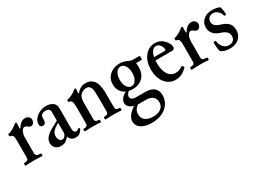

<svg xmlns="http://www.w3.org/2000/svg" viewBox="-27 -1069 2684 1979"><g transform="rotate(-30 1315.0 -79.0)"><path d="M23.9 3.9Q18.1 3.9 18.1 -11.5Q18.1 -26.9 23.9 -26.9Q49.8 -26.9 62 -34.9Q74.2 -43 74.2 -63V-279.8Q74.2 -337.9 35.2 -337.9Q28.3 -337.9 28.3 -353.5Q28.3 -369.1 35.2 -369.1Q53.7 -369.1 90.6 -390.4Q127.4 -411.6 139.2 -424.8Q147 -431.2 151.9 -431.2Q163.1 -431.2 163.1 -419.9Q161.1 -379.9 161.1 -358.9L168 -356Q208 -424.8 263.2 -424.8Q286.1 -424.8 302.5 -409.9Q318.8 -395 318.8 -374Q318.8 -353 306.2 -336.9Q293.5 -320.8 277.8 -320.8Q259.8 -320.8 238.8 -337.9Q224.6 -349.1 212.9 -349.1Q190.4 -349.1 175.8 -319.1Q161.1 -289.1 161.1 -248V-63Q161.1 -42.5 175.3 -34.7Q189.5 -26.9 221.2 -26.9Q227.1 -26.9 227.1 -11.5Q227.1 3.9 221.2 3.9Q176.8 0 123 0Q69.3 0 23.9 3.9Z M442.9 11.2Q402.8 11.2 378.4 -12Q354 -35.2 354 -73.2Q354 -140.6 450.7 -192.9L533.7 -238.8V-339.8Q533.7 -384.8 481 -384.8Q441.9 -384.8 426.8 -359.9Q422.4 -354 420.9 -312Q420.9 -263.2 383.8 -263.2Q350.6 -263.2 350.6 -298.8Q350.6 -348.6 399.2 -386.7Q447.8 -424.8 510.7 -424.8Q558.1 -424.8 589.8 -401.9Q607.4 -388.7 614 -373.5Q620.6 -358.4 620.6 -330.1V-97.2Q620.6 -42 653.8 -42Q668 -42 683.6 -59.1Q687 -62.5 694.8 -54.9Q702.6 -47.4 699.7 -43Q683.1 -13.7 664.3 -1.2Q645.5 11.2 617.7 11.2Q559.1 11.2 542 -43Q517.6 -13.7 495.1 -1.2Q472.7 11.2 442.9 11.2ZM485.8 -40Q503.9 -40 518.8 -57.9Q533.7 -75.7 533.7 -97.2V-205.1L527.8 -209Q477.5 -178.7 459.7 -156.7Q441.9 -134.8 441.9 -102.1Q441.9 -75.7 454.6 -57.9Q467.3 -40 485.8 -40Z M731 3.9Q724.1 3.9 724.1 -11.5Q724.1 -26.9 731 -26.9Q755.9 -26.9 767.3 -34.9Q778.8 -43 778.8 -63V-255.9Q778.8 -301.3 770.5 -321.5Q762.2 -341.8 738.8 -341.8Q731.9 -341.8 731.9 -356.9Q731.9 -372.1 738.8 -372.1Q761.2 -372.1 792.7 -388.4Q824.2 -404.8 841.8 -420.9Q855 -431.2 860.8 -431.2Q869.6 -431.2 869.6 -417Q865.7 -392.6 865.7 -369.1L872.6 -368.2Q917 -424.8 980 -424.8Q1059.1 -424.8 1091.8 -355Q1111.8 -308.1 1111.8 -229V-63Q1111.8 -43 1123.3 -34.9Q1134.8 -26.9 1160.6 -26.9Q1167.5 -26.9 1167.5 -11.5Q1167.5 3.9 1160.6 3.9Q1119.6 0 1068.8 0Q1016.6 0 975.6 3.9Q969.2 3.9 969.2 -11.5Q969.2 -26.9 975.6 -26.9Q1001 -26.9 1012.9 -34.9Q1024.9 -43 1024.9 -63V-174.8Q1024.9 -260.7 1022.9 -294.9Q1021 -329.1 1012.7 -346.2Q1003.4 -364.7 991.9 -371.3Q980.5 -377.9 961.9 -377.9Q933.1 -377.9 902.8 -356.9Q866.7 -330.1 866.7 -254.9V-63Q866.7 -43 878.4 -34.9Q890.1 -26.9 916 -26.9Q922.4 -26.9 922.4 -11.5Q922.4 3.9 916 3.9Q875 0 822.8 0Q772 0 731 3.9Z M1374.5 -127Q1352.1 -127 1328.6 -131.8Q1297.9 -106.4 1297.9 -80.1Q1297.9 -60.5 1314 -49.3Q1330.1 -38.1 1357.9 -38.1H1468.8Q1536.6 -38.1 1572.8 -8.3Q1608.9 21.5 1608.9 77.1Q1608.9 165 1542.7 219Q1476.6 272.9 1370.6 272.9Q1293.9 272.9 1248.3 242.4Q1202.6 211.9 1202.6 160.2Q1202.6 94.2 1297.9 28.8Q1263.2 18.1 1243.4 -1.5Q1223.6 -21 1223.6 -45.9Q1223.6 -73.7 1243.4 -98.9Q1263.2 -124 1298.8 -142.1Q1261.2 -158.7 1240 -192.1Q1218.8 -225.6 1218.8 -271Q1218.8 -338.9 1266.1 -381.8Q1313.5 -424.8 1387.7 -424.8Q1431.6 -424.8 1472.7 -404.8Q1504.9 -389.2 1522.9 -389.2H1603.5Q1609.4 -389.2 1609.4 -366Q1609.4 -342.8 1603.5 -342.8H1537.6Q1540.5 -320.3 1540.5 -290Q1540.5 -215.8 1495.1 -171.4Q1449.7 -127 1374.5 -127ZM1379.9 -159.2Q1412.1 -159.2 1432.9 -192.1Q1453.6 -225.1 1453.6 -275.9Q1453.6 -326.7 1432.9 -359.9Q1412.1 -393.1 1379.9 -393.1Q1347.2 -393.1 1325.9 -359.9Q1304.7 -326.7 1304.7 -275.9Q1304.7 -225.1 1325.9 -192.1Q1347.2 -159.2 1379.9 -159.2ZM1415.5 224.1Q1475.6 224.1 1509.8 198Q1543.9 171.9 1543.9 126Q1543.9 83 1516.6 59.6Q1489.3 36.1 1439 36.1H1339.8Q1290.5 71.8 1290.5 125Q1290.5 171.4 1323.7 197.8Q1356.9 224.1 1415.5 224.1Z M1808.6 11.2Q1731.4 11.2 1683.6 -49.6Q1635.7 -110.4 1635.7 -208Q1635.7 -303.2 1683.8 -364Q1731.9 -424.8 1807.6 -424.8Q1876 -424.8 1920.4 -369.1Q1952.6 -330.6 1952.6 -298.8Q1952.6 -266.1 1919.4 -266.1H1723.6Q1722.7 -256.3 1722.7 -234.9Q1722.7 -148.4 1755.1 -99.6Q1787.6 -50.8 1844.7 -50.8Q1883.8 -50.8 1923.8 -79.1Q1930.2 -83.5 1940.7 -72Q1951.2 -60.5 1946.8 -55.2Q1884.8 11.2 1808.6 11.2ZM1728.5 -303.2H1855.5Q1867.7 -303.2 1867.7 -313Q1867.7 -344.7 1847.9 -368.9Q1828.1 -393.1 1801.8 -393.1Q1775.4 -393.1 1756.1 -369.4Q1736.8 -345.7 1728.5 -303.2Z M2001.5 3.9Q1995.6 3.9 1995.6 -11.5Q1995.6 -26.9 2001.5 -26.9Q2027.3 -26.9 2039.6 -34.9Q2051.8 -43 2051.8 -63V-279.8Q2051.8 -337.9 2012.7 -337.9Q2005.9 -337.9 2005.9 -353.5Q2005.9 -369.1 2012.7 -369.1Q2031.2 -369.1 2068.1 -390.4Q2105 -411.6 2116.7 -424.8Q2124.5 -431.2 2129.4 -431.2Q2140.6 -431.2 2140.6 -419.9Q2138.7 -379.9 2138.7 -358.9L2145.5 -356Q2185.5 -424.8 2240.7 -424.8Q2263.7 -424.8 2280 -409.9Q2296.4 -395 2296.4 -374Q2296.4 -353 2283.7 -336.9Q2271 -320.8 2255.4 -320.8Q2237.3 -320.8 2216.3 -337.9Q2202.1 -349.1 2190.4 -349.1Q2168 -349.1 2153.3 -319.1Q2138.7 -289.1 2138.7 -248V-63Q2138.7 -42.5 2152.8 -34.7Q2167 -26.9 2198.7 -26.9Q2204.6 -26.9 2204.6 -11.5Q2204.6 3.9 2198.7 3.9Q2154.3 0 2100.6 0Q2046.9 0 2001.5 3.9Z M2454.1 12.2Q2386.7 12.2 2347.2 -18.1Q2335.4 -50.8 2335.4 -125Q2335.4 -132.8 2349.1 -132.8Q2364.3 -132.8 2364.3 -125Q2368.7 -82 2396 -52.5Q2423.3 -22.9 2461.4 -22.9Q2493.2 -22.9 2513.2 -41.3Q2533.2 -59.6 2533.2 -90.8Q2533.2 -151.4 2452.1 -175.8Q2398.9 -191.9 2370.6 -223.9Q2342.3 -255.9 2342.3 -301.8Q2342.3 -355.5 2382.6 -390.1Q2422.9 -424.8 2485.4 -424.8Q2540 -424.8 2577.1 -407.2Q2592.3 -365.7 2592.3 -315.9Q2592.3 -309.1 2580.1 -309.1Q2567.4 -309.1 2567.4 -314.9Q2559.1 -348.1 2534.4 -370.1Q2509.8 -392.1 2480 -392.1Q2450.2 -392.1 2431.2 -374.5Q2412.1 -356.9 2412.1 -329.1Q2412.1 -299.8 2430.7 -281.7Q2449.2 -263.7 2492.2 -250Q2550.3 -232.9 2576.7 -202.9Q2603 -172.9 2603 -123Q2603 -61.5 2561.8 -24.7Q2520.5 12.2 2454.1 12.2Z"/></g></svg>

Font: Junicode SmCond Medium
Style: Regular
Weight: 500
Width: 4
Designer: Peter S. Baker
Version: Version 2.206